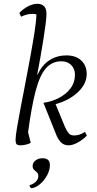

<svg xmlns="http://www.w3.org/2000/svg" viewBox="-20 -754 512 1012"><path d="M87 12Q72 12 67 5.5Q62 -1 62 -17Q62 -35 69.5 -80Q77 -125 89 -187.5Q101 -250 114.5 -320Q128 -390 140.5 -458.5Q153 -527 162 -584.5Q171 -642 172 -678Q164 -681 152 -681Q122 -681 91 -666L82 -686Q104 -709 129.5 -721.5Q155 -734 176 -734Q225 -734 225 -681Q225 -664 220.5 -627.5Q216 -591 208.5 -544.5Q201 -498 192.5 -449.5Q184 -401 176 -361H178Q203 -413 242 -437.5Q281 -462 330 -462Q380 -462 408.5 -435Q437 -408 437 -364Q437 -312 391 -268.5Q345 -225 273 -205L322 -86Q333 -62 342.5 -51Q352 -40 371 -40Q400 -40 428 -59L438 -39Q415 -16 388.5 -2Q362 12 342 12Q316 12 300 -5Q284 -22 274 -50L209 -212Q252 -218 290 -237.5Q328 -257 351.5 -288Q375 -319 375 -361Q375 -391 355.5 -411Q336 -431 304 -431Q254 -431 221.5 -393.5Q189 -356 167.5 -273.5Q146 -191 128 -57L142 -1Q129 6 113 9Q97 12 87 12ZM145 238Q136 233 136 222Q157 216 169.5 203Q182 190 182 174Q182 161 174.5 154.5Q167 148 159.5 141Q152 134 152 121Q152 103 167.5 91.5Q183 80 204 80Q243 80 243 116Q243 143 228 170.5Q213 198 190.5 217Q168 236 145 238Z"/></svg>

Font: Petrona Light
Style: Italic
Weight: 300
Italic angle: -9°
Designer: Ringo R. Seeber
Foundry: Ringo R. Seeber
Version: Version 2.001; ttfautohint (v1.8.3)